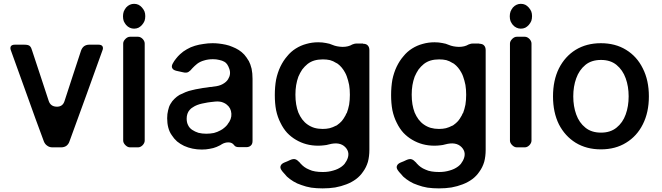

<svg xmlns="http://www.w3.org/2000/svg" viewBox="-20 -782 3511 1019"><path d="M107.4 -544.9Q90.8 -544.9 59.6 -544.9Q43.9 -544.9 38.1 -537.1Q35.2 -533.2 35.2 -526.4Q35.2 -520.5 38.1 -513.7Q82 -392.6 125 -272.5Q168 -151.4 212.9 -31.2Q218.8 -16.6 230.5 -8.8Q242.2 0 257.8 0Q273.4 0 304.7 0Q320.3 0 332 -7.8Q343.8 -16.6 348.6 -31.2Q392.6 -152.3 436.5 -272.5Q480.5 -392.6 523.4 -513.7Q526.4 -520.5 526.4 -526.4Q526.4 -532.2 523.4 -537.1Q517.6 -544.9 502 -544.9Q486.3 -544.9 454.1 -544.9Q438.5 -544.9 426.8 -537.1Q416 -529.3 410.2 -513.7Q388.7 -446.3 366.2 -379.9Q344.7 -312.5 322.3 -245.1Q312.5 -214.8 280.3 -215.8Q248 -216.8 238.3 -247.1Q215.8 -313.5 194.3 -380.9Q171.9 -447.3 150.4 -513.7Q150.4 -513.7 150.4 -513.7Q146.5 -529.3 138.7 -537.1Q131.8 -544.9 107.4 -544.9Z M649.4 -742.2Q641.6 -732.4 636.7 -720.7Q632.8 -709 632.8 -695.3Q632.8 -681.6 636.7 -669.9Q641.6 -659.2 649.4 -649.4Q658.2 -639.6 668.9 -634.8Q679.7 -629.9 691.4 -629.9Q704.1 -629.9 714.8 -634.8Q724.6 -639.6 733.4 -649.4Q742.2 -659.2 747.1 -670.9Q751 -682.6 751 -696.3Q751 -710 747.1 -720.7Q742.2 -732.4 733.4 -742.2Q724.6 -752 714.8 -756.8Q704.1 -761.7 691.4 -761.7Q679.7 -761.7 668.9 -756.8Q658.2 -752 649.4 -742.2ZM633.8 -550.8Q633.8 -563.5 645.5 -575.2Q657.2 -586.9 669.9 -586.9Q680.7 -586.9 691.4 -586.9Q702.1 -586.9 712.9 -586.9Q725.6 -586.9 737.3 -575.2Q748 -563.5 748 -550.8Q748 -421.9 748 -293Q748 -164.1 748 -36.1Q748 -23.4 737.3 -11.7Q725.6 0 712.9 0Q702.1 0 691.4 0Q680.7 0 669.9 0Q657.2 0 645.5 -11.7Q633.8 -23.4 633.8 -36.1Q633.8 -164.1 633.8 -293Q633.8 -421.9 633.8 -550.8Z M1247.1 -516.6Q1231.4 -526.4 1213.9 -533.2Q1196.3 -541 1177.7 -544.9Q1159.2 -548.8 1141.6 -550.8Q1125 -552.7 1108.4 -552.7Q1084 -552.7 1060.5 -548.8Q1037.1 -545.9 1014.6 -539.1Q991.2 -532.2 971.7 -520.5Q952.1 -509.8 935.5 -494.1Q923.8 -483.4 914.1 -470.7Q904.3 -459 896.5 -444.3Q888.7 -429.7 894.5 -419.9Q899.4 -410.2 916 -406.2Q924.8 -404.3 933.6 -402.3Q942.4 -400.4 951.2 -398.4Q969.7 -393.6 980.5 -400.4Q991.2 -407.2 1001 -419.9Q1005.9 -425.8 1012.7 -431.6Q1018.6 -437.5 1026.4 -443.4Q1042 -455.1 1062.5 -460.9Q1084 -467.8 1110.4 -467.8Q1128.9 -467.8 1143.6 -463.9Q1159.2 -460.9 1170.9 -454.1Q1187.5 -445.3 1197.3 -416Q1207 -387.7 1190.4 -361.3Q1181.6 -346.7 1162.1 -335.9Q1143.6 -325.2 1112.3 -322.3Q1103.5 -320.3 1094.7 -320.3Q1085.9 -319.3 1076.2 -317.4Q1076.2 -317.4 1076.2 -317.4Q1056.6 -315.4 1038.1 -311.5Q1018.6 -308.6 1000 -303.7Q981.4 -299.8 964.8 -293Q948.2 -286.1 932.6 -278.3Q918 -269.5 906.2 -257.8Q893.6 -246.1 884.8 -230.5Q876 -215.8 872.1 -196.3Q867.2 -177.7 867.2 -154.3Q867.2 -127.9 873 -105.5Q878.9 -82 891.6 -64.5Q903.3 -45.9 919.9 -31.2Q936.5 -17.6 957 -7.8Q978.5 2 1002 6.8Q1025.4 11.7 1050.8 11.7Q1074.2 11.7 1092.8 7.8Q1112.3 4.9 1128.9 -2Q1136.7 -4.9 1143.6 -8.8Q1150.4 -11.7 1157.2 -16.6Q1173.8 -26.4 1192.4 -26.4Q1210.9 -26.4 1221.7 -12.7Q1224.6 -7.8 1231.4 -3.9Q1237.3 -1 1250 -1Q1262.7 -1 1287.1 -1Q1302.7 -1 1311.5 -9.8Q1320.3 -17.6 1320.3 -34.2Q1320.3 -143.6 1320.3 -363.3Q1320.3 -393.6 1315.4 -417Q1309.6 -441.4 1299.8 -460Q1299.8 -460 1299.8 -459Q1289.1 -477.5 1276.4 -492.2Q1262.7 -506.8 1247.1 -516.6ZM1149.4 -89.8Q1133.8 -81.1 1115.2 -76.2Q1095.7 -72.3 1074.2 -72.3Q1052.7 -72.3 1033.2 -77.1Q1014.6 -83 1000 -92.8Q985.4 -102.5 978.5 -117.2Q970.7 -131.8 970.7 -152.3Q970.7 -166 974.6 -177.7Q978.5 -189.5 986.3 -198.2Q993.2 -207 1003.9 -212.9Q1013.7 -219.7 1026.4 -224.6Q1039.1 -229.5 1052.7 -232.4Q1067.4 -235.4 1083 -238.3Q1089.8 -239.3 1097.7 -240.2Q1105.5 -241.2 1115.2 -242.2Q1136.7 -245.1 1154.3 -241.2Q1171.9 -236.3 1183.6 -226.6Q1206.1 -209 1208 -178.7Q1210 -149.4 1187.5 -122.1Q1187.5 -121.1 1187.5 -121.1Q1179.7 -111.3 1169.9 -103.5Q1161.1 -95.7 1149.4 -89.8Z M1870.1 -550.8Q1863.3 -550.8 1858.4 -548.8Q1853.5 -547.9 1849.6 -545.9Q1829.1 -533.2 1797.9 -533.2Q1766.6 -534.2 1744.1 -543.9Q1729.5 -550.8 1710 -553.7Q1691.4 -557.6 1668.9 -557.6Q1635.7 -557.6 1605.5 -548.8Q1576.2 -541 1549.8 -524.4Q1523.4 -507.8 1503.9 -483.4Q1483.4 -460 1467.8 -427.7Q1453.1 -396.5 1445.3 -359.4Q1438.5 -321.3 1438.5 -277.3Q1438.5 -233.4 1445.3 -197.3Q1453.1 -160.2 1468.8 -129.9Q1483.4 -99.6 1503.9 -77.1Q1525.4 -54.7 1550.8 -40Q1577.1 -24.4 1606.4 -16.6Q1635.7 -8.8 1668 -8.8Q1684.6 -8.8 1699.2 -10.7Q1712.9 -11.7 1725.6 -15.6Q1783.2 -31.2 1812.5 -1Q1841.8 29.3 1819.3 71.3Q1814.5 80.1 1808.6 87.9Q1801.8 95.7 1793.9 101.6Q1774.4 116.2 1749 123Q1723.6 130.9 1693.4 130.9Q1670.9 130.9 1653.3 127.9Q1634.8 125 1621.1 118.2Q1606.4 112.3 1595.7 104.5Q1585 96.7 1577.1 87.9Q1575.2 85.9 1574.2 85Q1572.3 83 1571.3 81.1Q1557.6 66.4 1547.9 63.5Q1537.1 59.6 1519.5 67.4Q1512.7 70.3 1504.9 74.2Q1497.1 77.1 1490.2 80.1Q1473.6 86.9 1469.7 97.7Q1464.8 108.4 1474.6 122.1Q1480.5 130.9 1488.3 138.7Q1495.1 147.5 1502.9 155.3Q1517.6 168.9 1537.1 180.7Q1555.7 192.4 1580.1 200.2Q1603.5 209 1631.8 213.9Q1660.2 217.8 1692.4 217.8Q1727.5 217.8 1758.8 212.9Q1791 207 1818.4 196.3Q1846.7 185.5 1869.1 168.9Q1891.6 152.3 1907.2 128.9Q1923.8 106.4 1932.6 77.1Q1940.4 47.9 1940.4 12.7Q1940.4 -163.1 1940.4 -515.6Q1940.4 -532.2 1931.6 -541Q1923.8 -549.8 1906.2 -549.8Q1907.2 -549.8 1907.2 -550.8Q1898.4 -550.8 1888.7 -550.8Q1878.9 -550.8 1870.1 -550.8ZM1811.5 -166Q1803.7 -151.4 1793.9 -139.6Q1783.2 -127.9 1770.5 -119.1Q1768.6 -118.2 1766.6 -116.2Q1764.6 -115.2 1761.7 -114.3Q1747.1 -106.4 1729.5 -101.6Q1712.9 -97.7 1692.4 -97.7Q1668.9 -97.7 1648.4 -103.5Q1628.9 -109.4 1612.3 -121.1Q1596.7 -131.8 1584 -148.4Q1572.3 -164.1 1563.5 -184.6Q1555.7 -205.1 1551.8 -228.5Q1547.9 -252 1547.9 -279.3Q1547.9 -306.6 1551.8 -330.1Q1555.7 -353.5 1563.5 -375Q1572.3 -395.5 1584 -413.1Q1596.7 -429.7 1612.3 -442.4Q1628.9 -455.1 1648.4 -460.9Q1668.9 -466.8 1693.4 -466.8Q1713.9 -466.8 1731.4 -462.9Q1749 -458 1763.7 -448.2Q1765.6 -447.3 1767.6 -446.3Q1769.5 -444.3 1772.5 -443.4Q1784.2 -434.6 1793.9 -422.9Q1803.7 -411.1 1811.5 -396.5Q1813.5 -391.6 1816.4 -386.7Q1818.4 -381.8 1820.3 -377Q1828.1 -355.5 1833 -331.1Q1836.9 -307.6 1836.9 -279.3Q1836.9 -251 1833 -226.6Q1828.1 -202.1 1820.3 -181.6Q1820.3 -181.6 1819.3 -181.6Q1817.4 -176.8 1815.4 -173.8Q1814.5 -169.9 1811.5 -166Z M2487.3 -550.8Q2480.5 -550.8 2475.6 -548.8Q2470.7 -547.9 2466.8 -545.9Q2446.3 -533.2 2415 -533.2Q2383.8 -534.2 2361.3 -543.9Q2346.7 -550.8 2327.1 -553.7Q2308.6 -557.6 2286.1 -557.6Q2252.9 -557.6 2222.7 -548.8Q2193.4 -541 2167 -524.4Q2140.6 -507.8 2121.1 -483.4Q2100.6 -460 2085 -427.7Q2070.3 -396.5 2062.5 -359.4Q2055.7 -321.3 2055.7 -277.3Q2055.7 -233.4 2062.5 -197.3Q2070.3 -160.2 2085.9 -129.9Q2100.6 -99.6 2121.1 -77.1Q2142.6 -54.7 2168 -40Q2194.3 -24.4 2223.6 -16.6Q2252.9 -8.8 2285.2 -8.8Q2301.8 -8.8 2316.4 -10.7Q2330.1 -11.7 2342.8 -15.6Q2400.4 -31.2 2429.7 -1Q2459 29.3 2436.5 71.3Q2431.6 80.1 2425.8 87.9Q2418.9 95.7 2411.1 101.6Q2391.6 116.2 2366.2 123Q2340.8 130.9 2310.5 130.9Q2288.1 130.9 2270.5 127.9Q2252 125 2238.3 118.2Q2223.6 112.3 2212.9 104.5Q2202.1 96.7 2194.3 87.9Q2192.4 85.9 2191.4 85Q2189.5 83 2188.5 81.1Q2174.8 66.4 2165 63.5Q2154.3 59.6 2136.7 67.4Q2129.9 70.3 2122.1 74.2Q2114.3 77.1 2107.4 80.1Q2090.8 86.9 2086.9 97.7Q2082 108.4 2091.8 122.1Q2097.7 130.9 2105.5 138.7Q2112.3 147.5 2120.1 155.3Q2134.8 168.9 2154.3 180.7Q2172.9 192.4 2197.3 200.2Q2220.7 209 2249 213.9Q2277.3 217.8 2309.6 217.8Q2344.7 217.8 2376 212.9Q2408.2 207 2435.5 196.3Q2463.9 185.5 2486.3 168.9Q2508.8 152.3 2524.4 128.9Q2541 106.4 2549.8 77.1Q2557.6 47.9 2557.6 12.7Q2557.6 -163.1 2557.6 -515.6Q2557.6 -532.2 2548.8 -541Q2541 -549.8 2523.4 -549.8Q2524.4 -549.8 2524.4 -550.8Q2515.6 -550.8 2505.9 -550.8Q2496.1 -550.8 2487.3 -550.8ZM2428.7 -166Q2420.9 -151.4 2411.1 -139.6Q2400.4 -127.9 2387.7 -119.1Q2385.7 -118.2 2383.8 -116.2Q2381.8 -115.2 2378.9 -114.3Q2364.3 -106.4 2346.7 -101.6Q2330.1 -97.7 2309.6 -97.7Q2286.1 -97.7 2265.6 -103.5Q2246.1 -109.4 2229.5 -121.1Q2213.9 -131.8 2201.2 -148.4Q2189.5 -164.1 2180.7 -184.6Q2172.9 -205.1 2168.9 -228.5Q2165 -252 2165 -279.3Q2165 -306.6 2168.9 -330.1Q2172.9 -353.5 2180.7 -375Q2189.5 -395.5 2201.2 -413.1Q2213.9 -429.7 2229.5 -442.4Q2246.1 -455.1 2265.6 -460.9Q2286.1 -466.8 2310.5 -466.8Q2331.1 -466.8 2348.6 -462.9Q2366.2 -458 2380.9 -448.2Q2382.8 -447.3 2384.8 -446.3Q2386.7 -444.3 2389.6 -443.4Q2401.4 -434.6 2411.1 -422.9Q2420.9 -411.1 2428.7 -396.5Q2430.7 -391.6 2433.6 -386.7Q2435.5 -381.8 2437.5 -377Q2445.3 -355.5 2450.2 -331.1Q2454.1 -307.6 2454.1 -279.3Q2454.1 -251 2450.2 -226.6Q2445.3 -202.1 2437.5 -181.6Q2437.5 -181.6 2436.5 -181.6Q2434.6 -176.8 2432.6 -173.8Q2431.6 -169.9 2428.7 -166Z M2702.1 -742.2Q2694.3 -732.4 2689.5 -720.7Q2685.5 -709 2685.5 -695.3Q2685.5 -681.6 2689.5 -669.9Q2694.3 -659.2 2702.1 -649.4Q2710.9 -639.6 2721.7 -634.8Q2732.4 -629.9 2744.1 -629.9Q2756.8 -629.9 2767.6 -634.8Q2777.3 -639.6 2786.1 -649.4Q2794.9 -659.2 2799.8 -670.9Q2803.7 -682.6 2803.7 -696.3Q2803.7 -710 2799.8 -720.7Q2794.9 -732.4 2786.1 -742.2Q2777.3 -752 2767.6 -756.8Q2756.8 -761.7 2744.1 -761.7Q2732.4 -761.7 2721.7 -756.8Q2710.9 -752 2702.1 -742.2ZM2686.5 -550.8Q2686.5 -563.5 2698.2 -575.2Q2710 -586.9 2722.7 -586.9Q2733.4 -586.9 2744.1 -586.9Q2754.9 -586.9 2765.6 -586.9Q2778.3 -586.9 2790 -575.2Q2800.8 -563.5 2800.8 -550.8Q2800.8 -421.9 2800.8 -293Q2800.8 -164.1 2800.8 -36.1Q2800.8 -23.4 2790 -11.7Q2778.3 0 2765.6 0Q2754.9 0 2744.1 0Q2733.4 0 2722.7 0Q2710 0 2698.2 -11.7Q2686.5 -23.4 2686.5 -36.1Q2686.5 -164.1 2686.5 -293Q2686.5 -421.9 2686.5 -550.8Z M3168.9 10.7Q3092.8 10.7 3035.2 -24.4Q2978.5 -59.6 2946.3 -122.1Q2915 -185.5 2915 -270.5Q2915 -355.5 2946.3 -418.9Q2978.5 -482.4 3035.2 -517.6Q3092.8 -552.7 3168.9 -552.7Q3246.1 -552.7 3302.7 -517.6Q3360.4 -482.4 3391.6 -418.9Q3423.8 -355.5 3423.8 -270.5Q3423.8 -185.5 3391.6 -122.1Q3360.4 -59.6 3302.7 -24.4Q3246.1 10.7 3168.9 10.7ZM3169.9 -78.1Q3219.7 -78.1 3252 -104.5Q3285.2 -130.9 3300.8 -174.8Q3316.4 -217.8 3316.4 -270.5Q3316.4 -323.2 3300.8 -366.2Q3285.2 -410.2 3252 -437.5Q3219.7 -463.9 3169.9 -463.9Q3119.1 -463.9 3086.9 -437.5Q3053.7 -410.2 3038.1 -366.2Q3022.5 -323.2 3022.5 -270.5Q3022.5 -217.8 3038.1 -174.8Q3053.7 -130.9 3086.9 -104.5Q3119.1 -78.1 3169.9 -78.1Z"/></svg>

Font: DeepSea
Style: Medium
Weight: 500
Designer: Stem
Version: Version 3.019;git-0a5106e0b